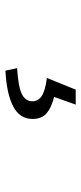

<svg xmlns="http://www.w3.org/2000/svg" viewBox="184 -233 299 707"><g transform="rotate(90 333.5 120.5)"><path d="M240.2 250 231 207Q301.3 202.6 327.1 189.2Q353 175.8 353 150.9Q353 129.4 333.7 116.5Q314.5 103.5 267.1 97.2L310.1 -8.8H365.2L336.9 70.8Q375.5 80.1 396.7 98.1Q418 116.2 418 149.9Q418 197.3 371.8 221.4Q325.7 245.6 240.2 250Z"/></g></svg>

Font: Shanggu Mono N
Style: Regular
Weight: 350
Designer: GuiWonder
Version: Version 1.021